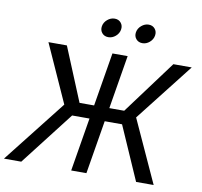

<svg xmlns="http://www.w3.org/2000/svg" viewBox="-116 -1037 1198 1141"><g transform="rotate(10 483.5 -467.0)"><path d="M599.1 -727.5 478.5 0H386.7L507.3 -727.5ZM-19 0 278.3 -378.4 121.1 -727.5H232.4L365.7 -404.3H635.3L875 -727.5H985.8L711.9 -377.4L884.3 0H778.3L636.7 -322.8H335.4L85.4 0ZM671.4 -818.4Q647.5 -818.4 633.3 -835.2Q619.1 -852.1 623 -876Q627 -899.9 647 -916.7Q667 -933.6 690.4 -933.6Q714.4 -933.6 728.3 -916.7Q742.2 -899.9 738.3 -876Q734.4 -852.1 714.8 -835.2Q695.3 -818.4 671.4 -818.4ZM465.8 -818.4Q441.9 -818.4 427.7 -835.2Q413.6 -852.1 417.5 -876Q421.4 -899.9 441.4 -916.7Q461.4 -933.6 485.4 -933.6Q509.3 -933.6 523.2 -916.7Q537.1 -899.9 533.2 -876Q529.3 -852.1 509.5 -835.2Q489.7 -818.4 465.8 -818.4Z"/></g></svg>

Font: Inter 16pt
Style: Italic
Weight: 400
Italic angle: -9.3988°
Version: Version 4.001;git-66647c0bb